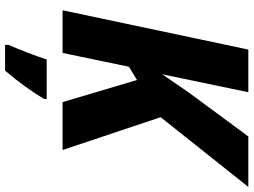

<svg xmlns="http://www.w3.org/2000/svg" viewBox="-138 -616 975 738"><g transform="rotate(90 349.0 -246.5)"><path d="M19 0 170 -714H334L265 -383L335 -485L504 -714H698L430 -377L556 0H372L287 -286L236 -255L183 0ZM152 221H251Q315 146 360 71V61H208Q198 93 181.5 135.5Q165 178 152 208Z"/></g></svg>

Font: Noto Sans Display Extra
Style: Italic
Weight: 800
Italic angle: -12°
Designer: Monotype Design Team
Foundry: Monotype Imaging Inc.
Version: Version 1.900